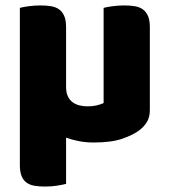

<svg xmlns="http://www.w3.org/2000/svg" viewBox="-20 -508 624 706"><path d="M53 -479Q63 -482 84.5 -485Q106 -488 129 -488Q151 -488 168.5 -485Q186 -482 198 -473Q210 -464 216.5 -448.5Q223 -433 223 -408V-188Q223 -168 229.5 -154Q236 -140 247 -132Q258 -124 272 -120.5Q286 -117 302 -117Q321 -117 335.5 -120.5Q350 -124 361 -129V-479Q371 -482 392.5 -485Q414 -488 437 -488Q459 -488 476.5 -485Q494 -482 506 -473Q518 -464 524.5 -448.5Q531 -433 531 -408V-103Q531 -78 520.5 -60Q510 -42 491 -28Q468 -11 428.5 2.5Q389 16 324 16Q296 16 270 11Q244 6 223 -2V168Q213 171 191 174.5Q169 178 146 178Q124 178 106.5 175Q89 172 77 163Q65 154 59 138.5Q53 123 53 98Z"/></svg>

Font: Baloo Cyrillic
Style: Regular
Weight: 400
Designer: Ek Type, Denis Ignatov
Foundry: Ek Type
Version: Version 1.50 July 26, 2019